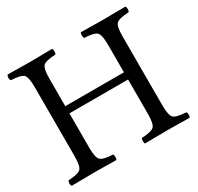

<svg xmlns="http://www.w3.org/2000/svg" viewBox="-168 -1001 1238 1202"><g transform="rotate(-30 451.0 -400.0)"><path d="M766 -151Q766 -77 785.5 -59Q805 -41 874 -38Q880 -32 880 -17Q880 -4 874 2Q764 0 714 0Q665 0 553 2Q548 -3 548 -17Q548 -33 553 -38Q622 -41 641.5 -59Q661 -77 661 -151V-398H237V-151Q237 -77 256.5 -59Q276 -41 345 -38Q350 -33 350 -17Q350 -3 345 2Q235 0 185 0Q134 0 24 2Q17 -5 17 -17Q17 -31 24 -38Q93 -41 112 -59Q131 -77 131 -151V-649Q131 -723 112 -740.5Q93 -758 24 -761Q17 -768 17 -781Q17 -795 24 -802Q118 -800 184 -800Q251 -800 345 -802Q350 -797 350 -781Q350 -766 345 -761Q276 -758 256.5 -740.5Q237 -723 237 -649V-450H661V-649Q661 -723 641.5 -740.5Q622 -758 553 -761Q548 -766 548 -781Q548 -797 553 -802Q663 -800 713 -800Q772 -800 874 -802Q880 -796 880 -781Q880 -767 874 -761Q805 -758 785.5 -740.5Q766 -723 766 -649Z"/></g></svg>

Font: Indiction Unicode
Style: Normal
Weight: 500
Version: Version 1.1